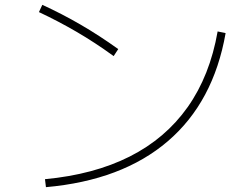

<svg xmlns="http://www.w3.org/2000/svg" viewBox="-20 -757 1040 794"><path d="M166 -16Q368 -35 516 -109.5Q664 -184 756 -314Q848 -444 880 -627L913 -620Q863 -335 674 -173Q485 -11 170 17ZM450 -525Q373 -581 296.5 -625.5Q220 -670 141 -707L155 -737Q236 -700 313.5 -655Q391 -610 469 -554Z"/></svg>

Font: M PLUS 1 Code ExtraLight
Style: Regular
Weight: 250
Designer: Coji Morishita
Foundry: UNDERFOREST DESIGN
Version: Version 1.002